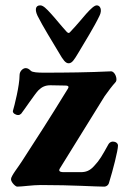

<svg xmlns="http://www.w3.org/2000/svg" viewBox="-20 -691 477 716"><path d="M236 -455C249 -455 257 -469 271 -492C296 -534 332 -592 351 -632C362 -654 354 -671 341 -671C332 -671 319 -659 301 -639C287 -623 266 -597 241 -571C239 -569 238 -568 236 -568C235 -568 233 -569 230 -571C206 -597 186 -623 171 -639C153 -659 141 -671 130 -671C111 -671 110 -653 120 -632C140 -592 175 -536 200 -494C215 -468 224 -455 236 -455ZM44 5C63 5 101 -1 132 -1C252 -1 336 5 368 5C377 5 385 -1 387 -11C401 -56 420 -130 420 -148C420 -157 411 -163 401 -163C395 -163 389 -160 385 -154C361 -111 352 -94 331 -72C315 -54 300 -49 281 -49H218C200 -49 198 -55 204 -64L370 -332C385 -353 396 -368 412 -386C419 -396 409 -425 394 -425C311 -421 227 -420 143 -420C122 -420 101 -421 95 -427C89 -433 83 -437 76 -437C65 -437 53 -425 53 -411C53 -372 34 -297 28 -277C27 -269 38 -262 48 -262C52 -262 56 -264 59 -267C68 -278 111 -342 123 -354C136 -367 149 -373 168 -373L223 -372C239 -372 236 -365 233 -360C155 -233 127 -191 62 -90C49 -69 21 -35 21 -23C21 -11 38 5 44 5Z"/></svg>

Font: EB Garamond
Style: Bold
Weight: 700
Designer: Georg Duffner and Octavio Pardo
Foundry: Georg Duffner
Version: Version 1.000;PS 001.000;hotconv 1.0.88;makeotf.lib2.5.64775